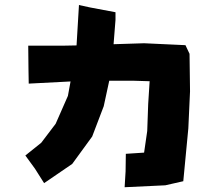

<svg xmlns="http://www.w3.org/2000/svg" viewBox="-20 -745 903 780"><path d="M300.8 -724.6 291 -560.5 244.1 -559.6H94.7L95.7 -462.9L96.7 -405.3L266.6 -414.1L255.9 -355.5L206.1 -242.2L147.5 -165L83 -113.3L122.1 -59.6L159.2 -1L273.4 -79.1L354.5 -190.4L401.4 -313.5L423.8 -417H522.5L587.9 -415L582 -322.3L578.1 -212.9L565.4 -125L491.2 -120.1L490.2 -48.8L486.3 15.6L651.4 7.8L724.6 -8.8L745.1 -223.6L752 -374L750 -526.4L733.4 -561.5L565.4 -569.3L441.4 -565.4L449.2 -664.1V-695.3L345.7 -714.8Z"/></svg>

Font: MaokenAssortedSans-Lite
Style: Lite
Weight: 400
Version: Version 1.400